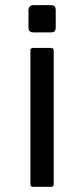

<svg xmlns="http://www.w3.org/2000/svg" viewBox="-20 -720 325 740"><path d="M89.8 -680.2V-615.2C89.8 -607.7 91.4 -602.5 94.5 -599.6C97.6 -596.7 102.7 -595.2 109.9 -595.2H174.8C182.3 -595.2 187.5 -596.7 190.4 -599.6C193.4 -602.5 194.8 -607.7 194.8 -615.2V-680.2C194.8 -687.3 193.4 -692.5 190.4 -695.6C187.5 -698.6 182.3 -700.2 174.8 -700.2H109.9C96.5 -700.2 89.8 -693.5 89.8 -680.2ZM97.2 -9.8C97.2 -3.3 100.4 0 106.9 0H176.8C183.6 0 187 -3.3 187 -9.8V-524.9C187 -531.7 183.6 -535.2 176.8 -535.2H106.9C100.4 -535.2 97.2 -531.7 97.2 -524.9Z"/></svg>

Font: Numans
Style: Regular
Weight: 400
Designer: Jovanny Lemonad
Foundry: Jovanny Lemonad
Version: Version 001.001